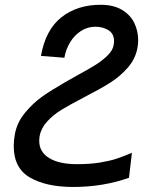

<svg xmlns="http://www.w3.org/2000/svg" viewBox="-20 -754 640 783"><path d="M36 -158.5Q36 -180.5 40.5 -206Q49 -254 81.8 -293.8Q114.5 -333.5 152 -360Q189.5 -386.5 238.5 -414.5L259.5 -426.5L300 -449.5Q342.5 -472.5 369.8 -489.5Q397 -506.5 418.5 -527.5Q440 -548.5 443.5 -570.5Q445 -579 445 -586Q445 -617 422 -631Q399 -645 369 -645Q337.5 -645 310.8 -628Q284 -611 266.2 -582Q248.5 -553 242.5 -518.5L147 -526Q166 -633 230.8 -683.8Q295.5 -734.5 390 -734.5Q443.5 -734.5 478 -713.5Q512.5 -692.5 528 -659.8Q543.5 -627 543.5 -590Q543.5 -577 541 -561Q533 -514.5 501.2 -478.2Q469.5 -442 429 -416.5Q388.5 -391 322.5 -357Q265 -327 231.2 -306.5Q197.5 -286 172.5 -258.8Q147.5 -231.5 141.5 -198.5Q140 -189 140 -179.5Q140 -134 180.8 -109.2Q221.5 -84.5 293.5 -84.5Q347.5 -84.5 388.2 -91.2Q429 -98 456 -107Q483 -116 518 -131L506 -29Q400 8.5 278.5 8.5Q169 8.5 102.5 -29.8Q36 -68 36 -158.5Z"/></svg>

Font: JuliaMono Medium
Style: Italic
Weight: 500
Italic angle: -9°
Monospace: yes
Designer: cormullion
Foundry: corm
Version: Version 0.054; ttfautohint (v1.8.4)